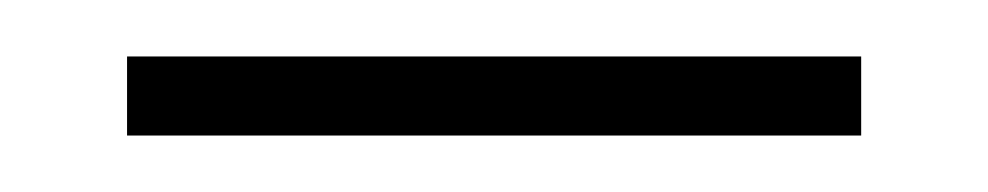

<svg xmlns="http://www.w3.org/2000/svg" viewBox="-20 -307 350 68"><path d="M25 -259H285V-287H25Z"/></svg>

Font: Noto Serif Gurmukhi Thin
Style: Regular
Weight: 100
Designer: Vaibhav Singh and the Monotype Design Team
Foundry: Monotype Imaging Inc.
Version: Version 2.004